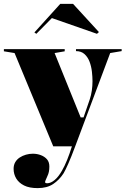

<svg xmlns="http://www.w3.org/2000/svg" viewBox="-31 -753 660 988"><path d="M163 215Q120 215 93 201.5Q66 188 52.5 165.5Q39 143 39 116Q39 96 47.5 81.5Q56 67 70.5 57.5Q85 48 102.5 43Q120 38 138 38Q160 38 179.5 45.5Q199 53 211 67Q223 81 223 104Q223 119 220.5 131Q218 143 213 153Q208 165 204.5 172.5Q201 180 201 184Q201 190 212 190Q230 190 250 173.5Q270 157 288 125Q301 103 314 71Q327 39 339 0H243L44 -480L-11 -489V-500H302V-489L250 -480L384 -149H399L431 -242Q438 -263 441.5 -287Q445 -311 445 -335Q445 -357 442 -384Q439 -411 430 -435Q421 -459 404 -474.5Q387 -490 360 -490V-500H595V-490L536 -480L356 0Q336 54 320.5 89Q305 124 296 139Q274 173 242.5 194Q211 215 163 215ZM156 -579 146 -586 279 -733H345L478 -588L468 -579L236 -660Z"/></svg>

Font: Kalnia SemiBold
Style: Regular
Weight: 600
Designer: Frida Medrano
Foundry: Frida Medrano
Version: Version 1.105